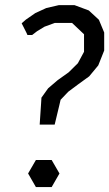

<svg xmlns="http://www.w3.org/2000/svg" viewBox="-20 -744 434 762"><path d="M66 -651.5 82.5 -666 120 -692 163.5 -712 213 -723.5H241H276L332.5 -702.5L372.5 -665.5L393.5 -615V-585.5V-543.5L370 -484.5L334 -441L290.5 -409.5L251 -380L220.5 -348L215.5 -326.5L197 -249.5H137.5L143 -332.5L144.5 -356.5L171 -393.5L209 -426L252.5 -457L289 -493L313.5 -538.5V-569V-608L266 -653H225.5H197.5L156.5 -638L127 -620L107.5 -605H101H89L84 -616ZM216 -55.5 185 -109H122.5L91.5 -55.5L122.5 -1.5H185Z"/></svg>

Font: LatoHex
Style: Italic
Weight: 400
Italic angle: -7°
Designer: Lukasz Dziedzic
Foundry: tyPoland Lukasz Dziedzic
Version: Version 1.104; Western+Polish opensource